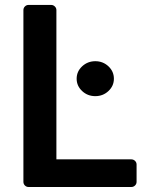

<svg xmlns="http://www.w3.org/2000/svg" viewBox="-20 -747 614 767"><path d="M73.5 -20.6V-706.7Q73.5 -715.2 79.5 -721.2Q85.6 -727.3 94.1 -727.3H184.3Q192.8 -727.3 199 -721.2Q205.3 -715.2 205.3 -706.7V-110.4H504.6Q513.1 -110.4 519.4 -104.4Q525.6 -98.4 525.6 -89.8V-20.6Q525.6 -12.1 519.4 -6Q513.1 0 504.6 0H94.1Q85.6 0 79.5 -6Q73.5 -12.1 73.5 -20.6ZM286.2 -432.5Q286.2 -461.6 308.2 -482.1Q330.3 -502.5 360.8 -502.5Q391.3 -502.5 413.2 -482.1Q435 -461.6 435 -432.5Q435 -403.8 413.2 -383.3Q391.3 -362.9 360.8 -362.9Q329.9 -362.9 308.1 -383.3Q286.2 -403.8 286.2 -432.5Z"/></svg>

Font: DeltaSans SemiBold
Style: Regular
Weight: 600
Designer: Rasmus Andersson
Foundry: rsms
Version: Version 3.012